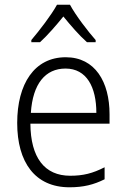

<svg xmlns="http://www.w3.org/2000/svg" viewBox="-20 -785 536 815"><path d="M277 -765H222C198 -721 147 -655 113 -615V-606H150C182 -635 219 -678 249 -715C280 -677 316 -635 349 -606H386V-615C354 -651 301 -720 277 -765ZM259 -542C126 -542 53 -429 53 -263C53 -97 128 10 275 10C334 10 378 -1 424 -24V-75C373 -49 333 -39 278 -39C169 -39 110 -116 109 -260H445V-300C445 -437 384 -542 259 -542ZM258 -494C348 -494 389 -415 389 -306H111C119 -430 173 -494 258 -494Z"/></svg>

Font: Noto Sans Telugu SemiCondensed Light
Style: Regular
Weight: 300
Width: 4
Designer: Jelle Bosma - Monotype Design Team
Foundry: Monotype Imaging Inc.
Version: Version 2.005